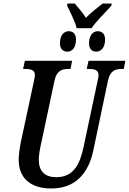

<svg xmlns="http://www.w3.org/2000/svg" viewBox="-20 -1059 731 1089"><path d="M415 -899H499C527 -940 582 -993 611 -1026L614 -1039H562C536 -1019 495 -986 467 -958C450 -986 422 -1018 404 -1039H363L360 -1028C377 -994 405 -938 415 -899ZM362 -766C385 -766 411 -784 411 -835C411 -867 394 -882 370 -882C340 -882 320 -855 320 -814C320 -782 337 -766 362 -766ZM526 -766C549 -766 576 -784 576 -835C576 -867 559 -882 534 -882C505 -882 485 -855 485 -814C485 -782 501 -766 526 -766ZM272 10C404 10 482 -72 510 -209L592 -600C604 -660 637 -668 671 -668H682L691 -714H482L472 -668H482C515 -668 539 -663 539 -632C539 -626 537 -613 534 -602L455 -230C434 -127 397 -54 299 -54C235 -54 200 -87 200 -153C200 -180 206 -213 214 -248L289 -601C301 -660 334 -668 369 -668H380L389 -714H121L111 -668H121C154 -668 178 -663 178 -632C178 -626 176 -617 172 -597L98 -252C93 -228 86 -180 86 -154C86 -50 151 10 272 10Z"/></svg>

Font: Noto Serif Condensed Semi
Style: Italic
Weight: 600
Width: 3
Italic angle: -12°
Designer: Monotype Design Team
Foundry: Monotype Imaging Inc.
Version: Version 1.901